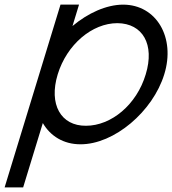

<svg xmlns="http://www.w3.org/2000/svg" viewBox="-23 -603 744 829"><path d="M290 -490.6C356.7 -546.5 435.6 -582.5 508.2 -583C653.2 -583 735.5 -440 686.2 -282C637.3 -122 469.6 21 323.9 20C251.1 20 194.3 -15.8 161.9 -71.7L89.2 166L77 206H-3L9.2 166L146.2 -282L226 -543L238.2 -583H318.2L306 -543ZM226.2 -282C186.5 -152 240 -59 348.3 -60C457.3 -60 567.2 -151 606.2 -282C645.7 -411 593.5 -502 483.8 -503C374.8 -503 265.7 -411 226.2 -282Z"/></svg>

Font: Nordica Plus
Style: NordicaClassicLightObl
Weight: 300
Version: Version 1.01